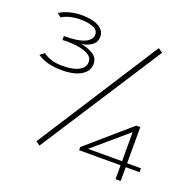

<svg xmlns="http://www.w3.org/2000/svg" viewBox="-132 -817 1015 1018"><g transform="rotate(20 375.0 -308.0)"><path d="M157 -375Q74 -375 20 -411L45 -430Q62 -416 89.5 -407Q117 -398 155 -398Q213 -398 246 -415.5Q279 -433 279 -465Q279 -500 229.5 -515.5Q180 -531 108 -527V-549Q189 -549 225.5 -566.5Q262 -584 262 -613Q262 -640 232 -651Q202 -662 161 -662Q134 -662 107 -656Q80 -650 58 -636L36 -653Q63 -670 95.5 -678Q128 -686 161 -686Q221 -686 256 -666.5Q291 -647 291 -611Q291 -556 210 -541Q251 -534 279 -515.5Q307 -497 307 -463Q307 -424 268.5 -399.5Q230 -375 157 -375ZM185 41 162 25 603 -661 628 -644ZM625 70V-8H391V-26L631 -234H654V-30H732V-8H654V70ZM433 -31H625V-195Z"/></g></svg>

Font: Inconsolata ExtraExpanded ExtraLight
Style: Regular
Weight: 200
Width: 8
Monospace: yes
Designer: Raph Levien, Cyreal, Brenton Simpson
Foundry: Raph Levien, Cyreal, Google
Version: Version 3.100; ttfautohint (v1.8.4.7-5d5b)